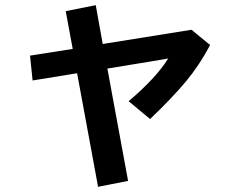

<svg xmlns="http://www.w3.org/2000/svg" viewBox="-20 -655 934 742"><path d="M106 -344 96 -440 261 -466 234 -612 350 -635 377 -485 720 -540 792 -481Q751 -403 697.5 -339Q644 -275 560 -195L477 -264Q525 -304 565.5 -347Q606 -390 630 -429L572 -419Q471 -402 395 -390L475 44L359 67L278 -372Z"/></svg>

Font: 카카오 큰글씨 ExtraBold
Style: Regular
Weight: 800
Designer: Park Young-rak; Lee Sang-min; Kim Jung-jin; Min Bon; Park Min-gyu;
Foundry: Kakao Corporation
Version: Version 2.003